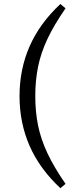

<svg xmlns="http://www.w3.org/2000/svg" viewBox="-20 -768 379 979"><path d="M159.9 -278Q159.9 -198.1 174.1 -128.3Q188.2 -58.6 221.7 12.9Q255.3 84.4 314.1 169.5L287.9 191.6Q182.5 93.2 131 -24Q79.6 -141.2 79.6 -278Q79.6 -414.9 131 -532Q182.5 -649.2 287.9 -747.6L314.1 -725.5Q255.3 -640.4 221.7 -569Q188.2 -497.5 174.1 -427.7Q159.9 -357.9 159.9 -278Z"/></svg>

Font: Adobe Variable Font Prototype
Style: Regular
Weight: 389
Designer: Frank Grießhammer
Foundry: Adobe
Version: Version 1.004;hotconv 1.0.113;makeotfexe 2.5.65598